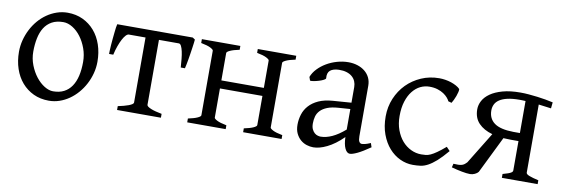

<svg xmlns="http://www.w3.org/2000/svg" viewBox="-43 -743 3021 1032"><g transform="rotate(10 1467.5 -227.5)"><path d="M388.2 -222.2Q388.2 -260.7 375.5 -295.7Q362.8 -330.6 342.8 -357.2Q322.8 -383.8 297.4 -399.4Q272 -415 247.1 -415Q210 -415 184.6 -400.9Q159.2 -386.7 143.8 -362.1Q128.4 -337.4 121.6 -303.7Q114.7 -270 114.7 -231Q114.7 -192.4 128.4 -157.5Q142.1 -122.6 162.8 -96.2Q183.6 -69.8 208.5 -54.4Q233.4 -39.1 255.9 -39.1Q290.5 -39.1 315.4 -52Q340.3 -64.9 356.4 -88.9Q372.6 -112.8 380.4 -146.5Q388.2 -180.2 388.2 -222.2ZM463.9 -236.8Q463.9 -204.1 455.6 -172.9Q447.3 -141.6 432.6 -113.8Q418 -85.9 397.5 -62.3Q377 -38.6 352.3 -21.5Q327.6 -4.4 299.8 5.1Q272 14.6 242.2 14.6Q195.8 14.6 158.4 -2.9Q121.1 -20.5 94.5 -51.3Q67.9 -82 53.5 -124.5Q39.1 -167 39.1 -216.8Q39.1 -249 47.1 -280.3Q55.2 -311.5 69.6 -339.6Q84 -367.7 104.2 -391.4Q124.5 -415 149.2 -432.1Q173.8 -449.2 202.4 -459Q231 -468.8 261.2 -468.8Q307.1 -468.8 344.5 -451.2Q381.8 -433.6 408.4 -402.6Q435.1 -371.6 449.5 -329.1Q463.9 -286.6 463.9 -236.8Z M612.8 0V-21Q629.4 -24.4 644.3 -28.3Q659.2 -32.2 670.7 -36.6Q682.1 -41 689 -45.7Q695.8 -50.3 695.8 -55.7V-410.2H605Q597.2 -410.2 588.6 -401.1Q580.1 -392.1 571.5 -376Q563 -359.9 554.9 -337.6Q546.9 -315.4 541 -289.1H518.1Q518.1 -295.9 518.6 -309.3Q519 -322.8 520.3 -338.9Q521.5 -355 523.2 -372.6Q524.9 -390.1 526.6 -406.2Q528.3 -422.4 530 -435.1Q531.7 -447.8 533.7 -454.1H945.8L959 -445.3Q958.5 -439 957 -426.5Q955.6 -414.1 953.1 -398.4Q950.7 -382.8 948.2 -365.7Q945.8 -348.6 942.9 -332.8Q939.9 -316.9 937.5 -304Q935.1 -291 933.1 -284.2H910.2Q908.7 -307.1 906.5 -329.8Q904.3 -352.5 900.4 -370.4Q896.5 -388.2 890.9 -399.2Q885.3 -410.2 877.4 -410.2H769V-55.7Q769 -50.8 775.4 -46.1Q781.7 -41.5 792.7 -36.9Q803.7 -32.2 819.1 -28.3Q834.5 -24.4 852.1 -21V0Z M1300.8 0V-21Q1334 -27.8 1351.6 -35.9Q1369.1 -43.9 1369.1 -50.8V-210H1137.2V-50.8Q1137.2 -44.9 1153.6 -36.4Q1169.9 -27.8 1205.6 -21V0H995.6V-21Q1028.8 -27.8 1046.4 -35.9Q1064 -43.9 1064 -50.8V-403.3Q1064 -409.2 1047.6 -417.7Q1031.2 -426.3 995.6 -433.1V-454.1H1205.6V-433.1Q1172.4 -426.3 1154.8 -418.2Q1137.2 -410.2 1137.2 -403.3V-253.9H1369.1V-403.3Q1369.1 -409.2 1352.8 -417.7Q1336.4 -426.3 1300.8 -433.1V-454.1H1510.7V-433.1Q1477.5 -426.3 1460 -418.2Q1442.4 -410.2 1442.4 -403.3V-50.8Q1442.4 -44.9 1458.7 -36.4Q1475.1 -27.8 1510.7 -21V0Z M1714.4 -48.8Q1743.7 -48.8 1776.6 -63.7Q1809.6 -78.6 1846.7 -110.8V-222.7L1783.7 -218.3Q1746.1 -215.8 1722.4 -206.3Q1698.7 -196.8 1685.1 -182.4Q1671.4 -168 1666.5 -149.9Q1661.6 -131.8 1661.6 -111.8Q1661.6 -92.3 1667.5 -80.1Q1673.3 -67.9 1681.6 -60.8Q1689.9 -53.7 1699 -51.3Q1708 -48.8 1714.4 -48.8ZM1994.6 -40Q1953.1 -11.2 1926 1.7Q1898.9 14.6 1885.3 14.6Q1869.1 14.6 1858.4 -7.8Q1847.7 -30.3 1846.7 -69.8Q1824.7 -47.9 1802.7 -31.7Q1780.8 -15.6 1759.8 -5.4Q1738.8 4.9 1720 9.8Q1701.2 14.6 1685.5 14.6Q1668 14.6 1649.4 8.8Q1630.9 2.9 1616 -9.8Q1601.1 -22.5 1591.3 -42.5Q1581.5 -62.5 1581.5 -90.8Q1581.5 -119.6 1590.1 -147Q1598.6 -174.3 1618.2 -196Q1637.7 -217.8 1669.2 -232.2Q1700.7 -246.6 1746.6 -250L1846.7 -257.3V-342.8Q1846.7 -359.4 1840.6 -373.8Q1834.5 -388.2 1822.3 -398.7Q1810.1 -409.2 1792 -414.8Q1773.9 -420.4 1750 -419.9Q1718.3 -418.9 1702.6 -405.8Q1687 -392.6 1689.9 -363.3Q1690.4 -358.9 1679.9 -353.3Q1669.4 -347.7 1655 -343.3Q1640.6 -338.9 1626.7 -336.4Q1612.8 -334 1606.9 -335.4L1600.1 -354.5Q1609.4 -378.9 1629.2 -399.7Q1648.9 -420.4 1675 -435.8Q1701.2 -451.2 1731.9 -460Q1762.7 -468.8 1793.5 -468.8Q1820.3 -468.8 1843.3 -461.4Q1866.2 -454.1 1883.3 -440.4Q1900.4 -426.8 1910.2 -407Q1919.9 -387.2 1919.9 -362.3V-86.9Q1919.9 -66.4 1925.3 -57.6Q1930.7 -48.8 1939.5 -48.8Q1946.3 -48.8 1957 -51.3Q1967.8 -53.7 1987.3 -62Z M2411.6 -92.8Q2379.9 -55.2 2355.7 -33.9Q2331.5 -12.7 2311 -1.7Q2290.5 9.3 2271 12Q2251.5 14.6 2228.5 14.6Q2192.9 14.6 2158.9 -1.2Q2125 -17.1 2098.6 -46.9Q2072.3 -76.7 2056.4 -119.6Q2040.5 -162.6 2040.5 -216.8Q2040.5 -269.5 2059.8 -315.4Q2079.1 -361.3 2112.5 -395.3Q2146 -429.2 2191.4 -449Q2236.8 -468.8 2289.6 -468.8Q2305.7 -468.8 2322.5 -466.1Q2339.4 -463.4 2354.7 -458.3Q2370.1 -453.1 2383.1 -446Q2396 -439 2404.3 -430.2Q2405.3 -424.3 2402.8 -413.6Q2400.4 -402.8 2396 -390.9Q2391.6 -378.9 2386.2 -367.9Q2380.9 -356.9 2376.5 -350.1L2358.4 -355Q2354.5 -363.8 2345.7 -374Q2336.9 -384.3 2323 -393.6Q2309.1 -402.8 2289.8 -408.9Q2270.5 -415 2245.6 -415Q2219.7 -415 2196 -403.6Q2172.4 -392.1 2154.1 -369.1Q2135.7 -346.2 2124.8 -312Q2113.8 -277.8 2113.8 -231.9Q2113.8 -190.4 2126.2 -156.5Q2138.7 -122.6 2159.4 -98.6Q2180.2 -74.7 2207.3 -61.8Q2234.4 -48.8 2263.7 -48.8Q2277.3 -48.8 2289.1 -50Q2300.8 -51.3 2314.7 -57.6Q2328.6 -64 2346.9 -76.7Q2365.2 -89.4 2392.6 -112.8Z M2594.2 -347.2Q2594.2 -302.7 2626.7 -278.8Q2659.2 -254.9 2731 -253.9H2766.6V-428.7Q2758.3 -429.2 2750.2 -429.4Q2742.2 -429.7 2735.4 -429.7Q2695.8 -429.7 2668.9 -423.6Q2642.1 -417.5 2625.5 -406.5Q2608.9 -395.5 2601.6 -380.4Q2594.2 -365.2 2594.2 -347.2ZM2443.4 -29.3Q2458.5 -28.3 2469.2 -28.6Q2480 -28.8 2488 -31Q2496.1 -33.2 2502.4 -37.8Q2508.8 -42.5 2516.1 -50.3L2621.6 -222.2Q2574.2 -235.4 2546.4 -264.2Q2518.6 -293 2518.6 -340.3Q2518.6 -363.8 2530.8 -386.7Q2543 -409.7 2569.1 -428Q2595.2 -446.3 2635.5 -457.5Q2675.8 -468.8 2732.4 -468.8Q2754.4 -468.8 2778.1 -466.8Q2801.8 -464.8 2825.2 -461.9Q2848.6 -459 2870.6 -455.1Q2892.6 -451.2 2911.6 -446.8L2908.2 -413.6L2839.8 -422.4V-50.8Q2839.8 -42 2857.9 -35.2Q2876 -28.3 2908.2 -21V0H2712.9V-21Q2731 -25.9 2741.7 -29.8Q2752.4 -33.7 2757.8 -37.1Q2763.2 -40.5 2764.9 -43.7Q2766.6 -46.9 2766.6 -50.8V-210H2724.1Q2703.1 -210 2684.1 -211.4L2585.4 -10.3Q2579.1 -2 2566.4 3.9Q2553.7 9.8 2541 9.8Q2522.9 9.8 2495.8 4.6Q2468.8 -0.5 2438.5 -8.8Z"/></g></svg>

Font: Noto Serif Devanagari
Style: Bold
Weight: 700
Designer: Monotype Design Team
Foundry: Monotype Imaging Inc.
Version: Version 1.01